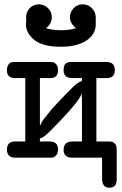

<svg xmlns="http://www.w3.org/2000/svg" viewBox="-20 -731 565 890"><path d="M12.2 -38.1Q12.2 -75.2 50.8 -75.2H97.2V-369.1H50.8Q11.7 -369.1 12.2 -403.8Q12.2 -421.9 19 -431.4Q25.9 -440.9 33 -442.4Q40 -443.8 51.8 -443.8H208Q219.2 -443.8 226.6 -442.4Q233.9 -440.9 241.5 -431.9Q249 -422.9 249 -405.8Q250 -368.7 210.9 -369.1H165V-145Q167 -152.8 173.1 -163.8Q179.2 -174.8 191.7 -189.9Q204.1 -205.1 213.1 -216.6Q222.2 -228 241 -248Q259.8 -268.1 267.3 -276.1Q274.9 -284.2 295.9 -305.2Q316.9 -326.2 318.8 -328.1Q340.8 -350.1 358.9 -355H359.9V-369.1H314Q274.9 -369.1 274.9 -404.8Q274.9 -418.9 278.6 -428Q282.2 -437 290 -439.9Q297.9 -442.9 302.5 -443.4Q307.1 -443.8 316.9 -443.8H473.1Q512.2 -443.8 512.2 -405.8Q512.2 -368.7 474.1 -369.1H426.8V-75.2H481Q493.2 -75.2 500 -73.5Q506.8 -71.8 513.9 -63.5Q521 -55.2 521 -38.1V101.1Q521 139.2 487.1 139.2Q453.1 139.2 453.1 96.2V0H315.9Q274.9 0 274.9 -36.1Q274.9 -75.2 314.9 -75.2H359.9V-266.1L358.9 -298.8Q351.1 -261.7 206.1 -117.2Q183.1 -94.2 165 -88.9V-75.2H210Q249 -75.2 249 -39.1Q249 -22 241.5 -12.5Q233.9 -2.9 227.5 -1.5Q221.2 0 210 0H51.8Q12.2 0 12.2 -38.1ZM100.1 -618.2Q100.1 -625 101.1 -629.4Q102.1 -633.8 101.1 -647.9Q100.1 -674.8 117.4 -692.9Q134.8 -710.9 160.2 -710.9Q184.1 -710.9 202.1 -693.8Q220.2 -676.8 220.2 -650.9Q220.2 -621.1 193.8 -601.1V-600.1Q222.7 -591.3 262.2 -590.8Q302.2 -590.8 331.1 -600.1V-601.1Q304.2 -624 304.2 -650.9Q304.2 -674.8 321 -692.9Q337.9 -710.9 363.8 -710.9Q388.7 -710.9 406.2 -692.9Q423.8 -674.8 423.8 -650.9V-618.2Q423.8 -571.3 379.9 -542.7Q335.9 -514.2 263.2 -514.2Q177.2 -514.2 138.7 -546.1Q100.1 -578.1 100.1 -618.2Z"/></svg>

Font: CMU Typewriter Text
Style: Bold
Weight: 700
Version: Version 0.7.0